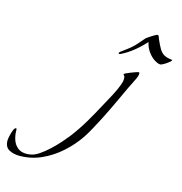

<svg xmlns="http://www.w3.org/2000/svg" viewBox="-507 -697 1016 1073"><g transform="rotate(15 1.5 -160.5)"><path d="M-299 266Q-333 266 -359 252Q-385 238 -385 199Q-385 192 -381 173.5Q-377 155 -370.5 138.5Q-364 122 -356 122Q-353 122 -352.5 126.5Q-352 131 -352 133Q-352 161 -343.5 186.5Q-335 212 -315.5 228.5Q-296 245 -264 245Q-258 245 -252.5 244.5Q-247 244 -242 243Q-219 240 -191.5 221.5Q-164 203 -137 177.5Q-110 152 -87.5 126.5Q-65 101 -51 83Q-13 33 19.5 -22Q52 -77 81 -132Q98 -163 117 -198.5Q136 -234 148 -267Q151 -275 153 -283.5Q155 -292 155 -301Q155 -315 150.5 -318.5Q146 -322 146 -326Q146 -328 156.5 -333Q167 -338 181 -343.5Q195 -349 208 -353.5Q221 -358 225 -358Q230 -358 230 -350Q230 -340 222 -322Q214 -304 204.5 -286Q195 -268 190 -257Q166 -205 141.5 -153Q117 -101 91 -50Q75 -20 59 10Q43 40 24 69Q-12 122 -62 167Q-112 212 -172 239Q-232 266 -299 266ZM94 -428Q89 -428 89 -432Q89 -435 92 -438Q95 -441 96 -442Q115 -456 132.5 -469Q150 -482 167 -499Q172 -504 182.5 -516Q193 -528 202.5 -539Q212 -550 214 -552Q218 -555 230.5 -563.5Q243 -572 256 -579.5Q269 -587 273 -587Q278 -587 281.5 -579Q285 -571 286 -566Q300 -534 311.5 -514.5Q323 -495 339.5 -485.5Q356 -476 385 -473Q388 -473 388 -472Q388 -467 375.5 -457Q363 -447 349 -439Q335 -431 330 -431Q316 -431 296 -443.5Q276 -456 258.5 -479.5Q241 -503 234 -535Q204 -502 170.5 -475Q137 -448 100 -430Q96 -428 94 -428Z"/></g></svg>

Font: My Soul
Style: Regular
Weight: 400
Designer: Robert E. Leuschke
Foundry: Robert E. Leuschke
Version: Version 1.010; ttfautohint (v1.8.4.7-5d5b)